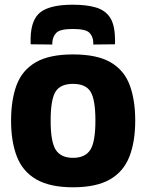

<svg xmlns="http://www.w3.org/2000/svg" viewBox="-20 -785 620 815"><path d="M27 -273Q27 -361 50.5 -424Q74 -487 131.5 -520.5Q189 -554 290 -554Q392 -554 449.5 -520.5Q507 -487 530.5 -424Q554 -361 554 -273Q554 -183 529 -119.5Q504 -56 446 -23Q388 10 290 10Q193 10 135 -23Q77 -56 52 -119.5Q27 -183 27 -273ZM195 -273Q195 -182 217 -148.5Q239 -115 290 -115Q341 -115 363 -148.5Q385 -182 385 -273Q385 -362 364.5 -395.5Q344 -429 290 -429Q236 -429 215.5 -395.5Q195 -362 195 -273ZM289 -765Q347 -765 386.5 -753.5Q426 -742 446.5 -711.5Q467 -681 468 -623Q469 -612 468 -597L376 -596Q376 -602 376 -605Q375 -631 359 -646.5Q343 -662 289 -662Q236 -662 220 -646.5Q204 -631 202 -605Q202 -599 202 -596L110 -597Q110 -604 110 -611Q110 -618 110 -624Q112 -704 153.5 -734.5Q195 -765 289 -765Z"/></svg>

Font: Georama
Style: Bold
Weight: 700
Designer: Jean-Baptiste Levee
Foundry: Production Type
Version: Version 1.000